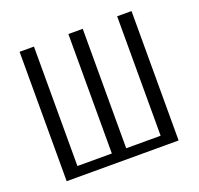

<svg xmlns="http://www.w3.org/2000/svg" viewBox="-107 -708 852 824"><g transform="rotate(-20 318.5 -295.5)"><path d="M62.7 0V-591H128.3V-45.5H285.5V-591H351.1V-45.5H508.3V-591H573.9V0Z"/></g></svg>

Font: Alumni Sans Thin
Style: Regular
Weight: 100
Designer: Robert E. Leuschke
Foundry: Robert E. Leuschke
Version: Version 1.018